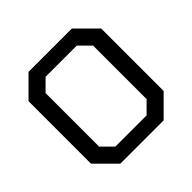

<svg xmlns="http://www.w3.org/2000/svg" viewBox="-176 -868 1035 1035"><g transform="rotate(-45 342.0 -350.0)"><path d="M65 -112V-588L177 -700H507L619 -588V-112L507 0H177ZM461 -84 523 -146V-554L461 -616H223L161 -554V-146L223 -84Z"/></g></svg>

Font: Chakra Petch Medium
Style: Regular
Weight: 500
Designer: Katatrad Aksorn Co.,Ltd.
Foundry: Cadson Demak Co.,Ltd.
Version: Version 1.000; ttfautohint (v1.6)